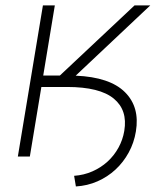

<svg xmlns="http://www.w3.org/2000/svg" viewBox="-20 -565 601 693"><path d="M134.9 -545.5H177.9L136 -292.3H196L465.6 -545.5H522.4L253.2 -291.9Q376.8 -286.6 431.1 -232.2Q485.1 -178.6 470.5 -90.6Q463.8 -49.7 444.6 -14.6Q425.4 20.6 396.8 47.1Q368.3 73.5 331.9 89.5Q295.5 105.5 253.9 108L247.5 69.6Q282.7 67.1 313.4 53.6Q344.1 40.1 367.9 18.5Q391.7 -3.2 407.5 -31.8Q423.3 -60.4 428.6 -92.7Q441.1 -167.3 391 -208.8Q340.2 -251.1 221.9 -251.1H129.3L87.7 0H44.4Z"/></svg>

Font: Inter P Extra Light
Style: Italic
Weight: 200
Italic angle: 9.39999°
Designer: Rasmus Andersson
Foundry: rsms
Version: Version 3.018;git-588b23468